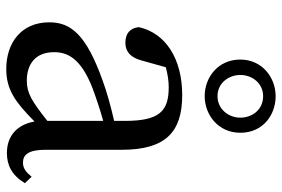

<svg xmlns="http://www.w3.org/2000/svg" viewBox="-160 -704 879 598"><g transform="rotate(90 279.0 -405.5)"><path d="M280 -786C323 -786 347 -751 347 -715C347 -680 322 -644 280 -644C238 -644 214 -680 214 -715C214 -751 239 -786 280 -786ZM280 -604C338 -604 394 -646 394 -715C394 -786 338 -825 280 -825C222 -825 166 -783 166 -715C166 -645 222 -604 280 -604ZM357 -114C296 -66 271 -50 232 -50C181 -50 143 -76 143 -135C143 -175 160 -218 256 -255C280 -264 318 -277 357 -288ZM531 -65C517 -48 505 -38 487 -38C462 -38 447 -56 447 -108V-346C447 -482 392 -534 277 -534C164 -534 84 -483 65 -399C68 -372 84 -357 114 -357C142 -357 160 -374 169 -408L190 -483C213 -489 233 -492 252 -492C326 -492 357 -464 357 -356V-322C313 -312 266 -299 231 -286C88 -235 50 -187 50 -120C50 -32 115 14 195 14C261 14 299 -15 359 -74C368 -21 403 12 457 12C495 12 526 -3 551 -44Z"/></g></svg>

Font: Noto Serif CJK JP Medium
Style: Regular
Weight: 500
Designer: Ryoko NISHIZUKA 西塚涼子 (kana & ideographs); Frank Grießhammer (Latin, Greek & Cyrillic); Wenlong ZHANG 张文龙 (bopomofo); San
Foundry: Adobe Systems Incorporated
Version: Version 1.000;PS 1;hotconv 16.6.53;makeotf.lib2.5.65590